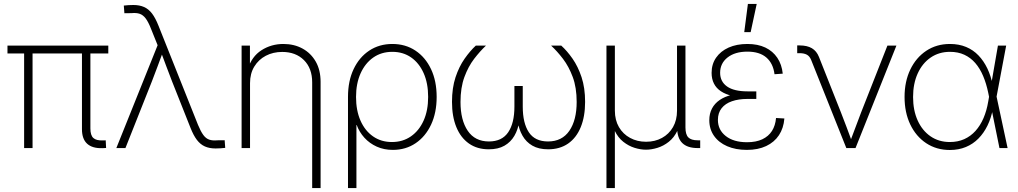

<svg xmlns="http://www.w3.org/2000/svg" viewBox="-20 -755 5193 979"><path d="M502 0.5Q450.7 2 424.3 -22.2Q397.9 -46.4 397.9 -96.2V-507.3H440.9V-100.1Q440.9 -64.9 456.1 -51.3Q471.2 -37.6 504.9 -39.1Q509.3 -39.1 512.2 -39.1Q515.1 -39.1 519 -39.6L521 -0.5Q516.6 -0.5 512 0Q507.3 0.5 502 0.5ZM103 0V-507.3H146V0ZM18.1 -482.4V-522.5H532.2V-482.4Z M573.2 0 783.7 -524.4 749.5 -609.4Q736.3 -643.1 722.9 -660.9Q709.5 -678.7 692.4 -684.6Q675.3 -690.4 650.9 -688L614.3 -687.5L611.3 -726.6Q624.5 -728 635.5 -728.8Q646.5 -729.5 660.2 -729.5Q691.4 -729.5 714.6 -719.2Q737.8 -709 755.4 -685.8Q772.9 -662.6 788.1 -624L989.7 -118.2Q1003.4 -85 1016.6 -66.9Q1029.8 -48.8 1046.9 -43Q1064 -37.1 1088.4 -39.6L1125.5 -40L1128.4 -1Q1114.7 0.5 1104 1.2Q1093.3 2 1079.1 2Q1047.9 2 1024.7 -8.3Q1001.5 -18.6 983.9 -41.7Q966.3 -64.9 951.2 -103.5L857.4 -339.8Q842.3 -378.4 828.1 -416.7Q814 -455.1 799.3 -493.7H812Q797.9 -455.6 783.7 -417Q769.5 -378.4 754.4 -339.8L619.6 0Z M1254.9 -331.1V0H1211.9V-522.5H1254.4V-401.9H1243.2Q1263.7 -467.3 1313.5 -499Q1363.3 -530.8 1424.8 -530.8Q1480 -530.8 1522.7 -507.3Q1565.4 -483.9 1590.1 -440.7Q1614.7 -397.5 1614.7 -337.4V204.1H1571.8V-335Q1571.8 -406.7 1529.8 -448.5Q1487.8 -490.2 1418.9 -490.2Q1372.6 -490.2 1335.4 -470.7Q1298.3 -451.2 1276.6 -415.5Q1254.9 -379.9 1254.9 -331.1Z M1754.4 204.1V-261.2Q1754.4 -342.3 1783.2 -402.8Q1812 -463.4 1863 -497.1Q1914.1 -530.8 1980.5 -530.8Q2047.4 -530.8 2098.1 -497.1Q2148.9 -463.4 2177.7 -402.8Q2206.5 -342.3 2206.5 -260.7Q2206.5 -180.2 2178 -119.4Q2149.4 -58.6 2099.1 -24.7Q2048.8 9.3 1982.9 9.3Q1938 9.3 1901.1 -7.3Q1864.3 -23.9 1838.1 -52.7Q1812 -81.5 1798.8 -117.7H1797.4V204.1ZM1978.5 -30.8Q2033.7 -30.8 2075.2 -59.6Q2116.7 -88.4 2139.9 -139.9Q2163.1 -191.4 2163.1 -260.7Q2163.1 -330.6 2140.1 -382.1Q2117.2 -433.6 2076.2 -462.2Q2035.2 -490.7 1980.5 -490.7Q1924.8 -490.7 1883.3 -461.7Q1841.8 -432.6 1818.6 -380.9Q1795.4 -329.1 1795.4 -260.7Q1795.4 -191.9 1818.1 -140.1Q1840.8 -88.4 1882.1 -59.6Q1923.3 -30.8 1978.5 -30.8Z M2472.2 6.3Q2413.1 6.3 2371.1 -23.2Q2329.1 -52.7 2306.9 -106.9Q2284.7 -161.1 2284.7 -235.4Q2284.7 -306.6 2302.7 -361.1Q2320.8 -415.5 2348.9 -455.6Q2377 -495.6 2406.2 -522.5H2458Q2427.7 -494.1 2397.7 -455.1Q2367.7 -416 2347.9 -362.1Q2328.1 -308.1 2328.1 -234.9Q2328.1 -142.6 2365 -88.1Q2401.9 -33.7 2473.1 -33.7Q2539.6 -33.7 2571.3 -80.6Q2603 -127.4 2603 -211.4V-316.4H2645.5V-211.4Q2645.5 -127.4 2676.5 -80.6Q2707.5 -33.7 2774.4 -33.7Q2845.7 -33.7 2883.1 -88.1Q2920.4 -142.6 2920.4 -234.9Q2920.4 -308.6 2900.4 -362.3Q2880.4 -416 2850.6 -455.1Q2820.8 -494.1 2790 -522.5H2841.8Q2871.6 -495.6 2899.4 -455.8Q2927.2 -416 2945.3 -361.6Q2963.4 -307.1 2963.4 -235.4Q2963.4 -161.1 2941.2 -106.7Q2918.9 -52.2 2876.7 -22.9Q2834.5 6.3 2774.9 6.3Q2727.1 6.3 2694.8 -12.2Q2662.6 -30.8 2644.3 -63Q2626 -95.2 2619.6 -135.7H2627.4Q2621.6 -94.7 2602.8 -62.5Q2584 -30.3 2552 -12Q2520 6.3 2472.2 6.3Z M3072.3 204.1V-522.5H3115.2V-190.9Q3115.2 -142.6 3136 -106.9Q3156.7 -71.3 3192.9 -51.8Q3229 -32.2 3274.4 -32.2Q3319.8 -32.2 3355.5 -51.8Q3391.1 -71.3 3411.6 -106.9Q3432.1 -142.6 3432.1 -190.9V-522.5H3475.1V-105Q3475.1 -69.3 3489.7 -54.4Q3504.4 -39.6 3537.6 -39.6H3550.3V0H3537.6Q3484.9 0 3458.7 -25.9Q3432.6 -51.8 3432.6 -105V-176.8H3451.2Q3451.2 -124 3434.1 -88.6Q3417 -53.2 3390.1 -32Q3363.3 -10.7 3332.3 -1.2Q3301.3 8.3 3273.9 8.3Q3246.6 8.3 3215.8 -1.2Q3185.1 -10.7 3158.2 -32Q3131.3 -53.2 3114.3 -88.6Q3097.2 -124 3097.2 -176.8H3115.2V204.1Z M3788.1 9.3Q3731 9.3 3687.7 -9.5Q3644.5 -28.3 3620.6 -62.5Q3596.7 -96.7 3596.7 -142.1Q3596.7 -175.8 3610.4 -201.7Q3624 -227.5 3649.7 -245.1Q3675.3 -262.7 3712.2 -271.5Q3749 -280.3 3795.9 -280.3H3836.4V-250.5H3790Q3746.1 -250.5 3712.2 -238.8Q3678.2 -227.1 3659.4 -203.1Q3640.6 -179.2 3640.6 -143.6Q3640.6 -92.8 3680.7 -61.3Q3720.7 -29.8 3789.1 -29.8Q3835.4 -29.8 3867.2 -44.9Q3898.9 -60.1 3916.3 -87.4Q3933.6 -114.7 3937 -153.3L3979.5 -150.9Q3975.6 -101.6 3951.9 -65.7Q3928.2 -29.8 3886.7 -10.3Q3845.2 9.3 3788.1 9.3ZM3795.9 -257.3Q3749.5 -257.3 3714.6 -265.6Q3679.7 -273.9 3656 -289.6Q3632.3 -305.2 3620.4 -328.9Q3608.4 -352.5 3608.4 -383.3Q3608.4 -427.7 3631.3 -460.9Q3654.3 -494.1 3695.3 -512.5Q3736.3 -530.8 3791 -530.8Q3844.2 -530.8 3882.6 -512.5Q3920.9 -494.1 3943.6 -460.2Q3966.3 -426.3 3971.2 -379.4L3929.2 -376.5Q3922.4 -431.6 3887.7 -461.7Q3853 -491.7 3791 -491.7Q3727.5 -491.7 3689.7 -461.9Q3651.9 -432.1 3651.9 -383.8Q3651.9 -338.9 3687.3 -314Q3722.7 -289.1 3792 -289.1H3836.4V-257.3ZM3774.9 -591.3 3793.5 -734.9H3838.4L3807.6 -591.3Z M4295.4 0 4115.7 -450.2Q4107.9 -468.8 4093.8 -476.3Q4079.6 -483.9 4056.6 -483.9H4044.9V-523.4H4057.1Q4095.7 -523.4 4119.9 -509Q4144 -494.6 4155.8 -464.8L4267.6 -182.6Q4282.7 -144.5 4296.9 -106.2Q4311 -67.9 4325.2 -29.8H4313.5Q4328.1 -67.9 4342.3 -106.2Q4356.4 -144.5 4371.1 -182.6L4504.9 -522.5H4550.8L4342.3 0Z M4823.2 9.8Q4754.9 9.8 4702.6 -24.9Q4650.4 -59.6 4621.3 -120.6Q4592.3 -181.6 4592.3 -260.7Q4592.3 -339.4 4621.6 -400.4Q4650.9 -461.4 4703.1 -496.1Q4755.4 -530.8 4823.7 -530.8Q4869.6 -530.8 4906 -515.6Q4942.4 -500.5 4969.2 -472.4Q4996.1 -444.3 5014.4 -406Q5032.7 -367.7 5042 -320.8H5056.2L5061 -264.6L5117.7 0H5076.2L5019 -281.7Q5009.3 -329.1 4992.9 -367.7Q4976.6 -406.2 4952.9 -433.6Q4929.2 -460.9 4897.2 -475.8Q4865.2 -490.7 4823.7 -490.7Q4768.1 -490.7 4725.6 -461.7Q4683.1 -432.6 4659.4 -380.6Q4635.7 -328.6 4635.7 -260.3Q4635.7 -192.4 4659.2 -140.6Q4682.6 -88.9 4724.9 -59.8Q4767.1 -30.8 4823.2 -30.8Q4863.8 -30.8 4896.5 -45.4Q4929.2 -60.1 4953.9 -87.4Q4978.5 -114.7 4994.9 -152.8Q5011.2 -190.9 5019 -237.8L5068.4 -522.5H5110.4L5061 -259.8L5056.2 -199.2H5042.5Q5033.7 -152.8 5015.1 -114.7Q4996.6 -76.7 4969 -48.6Q4941.4 -20.5 4904.8 -5.4Q4868.2 9.8 4823.2 9.8Z"/></svg>

Font: Inter 28pt ExtraLight
Style: Regular
Weight: 250
Designer: Rasmus Andersson
Foundry: rsms
Version: Version 4.001;git-66647c0bb